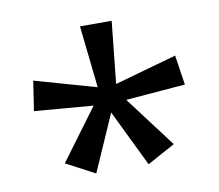

<svg xmlns="http://www.w3.org/2000/svg" viewBox="-58 -828 667 585"><g transform="rotate(-10 275.5 -535.0)"><path d="M322 -760 302 -568 494 -622 508 -530 324 -515 443 -357 357 -310 272 -485 195 -310 106 -357 223 -515 41 -530 55 -622 245 -568 224 -760Z"/></g></svg>

Font: Noto Sans Sora Sompeng
Style: Regular
Weight: 400
Designer: Monotype Design Team. David Williams.
Foundry: Monotype Imaging Inc.
Version: Version 2.101